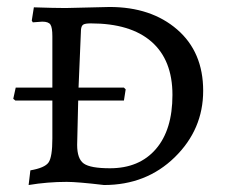

<svg xmlns="http://www.w3.org/2000/svg" viewBox="-20 -521 645 550"><path d="M278 9C358.7 9 426.2 -17.5 480.5 -70.5C534.8 -123.5 562 -187 562 -261C562 -335 537.2 -393.5 487.5 -436.5C437.8 -479.5 373.3 -501 294 -501L168 -498C146.7 -498 116.3 -498.7 77 -500L71 -462L74 -457L101 -459C113 -459 120.8 -456.2 124.5 -450.5C128.2 -444.8 130 -433.7 130 -417V-270H25L18 -238L24 -233H130V-124C130 -88.7 126.3 -65.8 119 -55.5C111.7 -45.2 94.3 -37.7 67 -33L62 9C98 3 134.3 0 171 0C191.7 0 227.3 3 278 9ZM295 -39C257.7 -39 232.7 -43.5 220 -52.5C207.3 -61.5 201 -79.3 201 -106L204 -233H335L340 -265L335 -270H205L212 -436C212.7 -443.3 214.8 -448.2 218.5 -450.5C222.2 -452.8 229.3 -454 240 -454C316 -454 374 -436.5 414 -401.5C454 -366.5 474 -315.7 474 -249C474 -182.3 458.2 -130.7 426.5 -94C394.8 -57.3 351 -39 295 -39Z"/></svg>

Font: Alegreya SC
Style: Regular
Weight: 400
Designer: Juan Pablo del Peral
Foundry: Juan Pablo del Peral
Version: Version 1.003